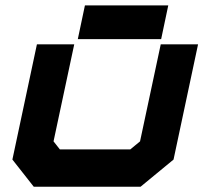

<svg xmlns="http://www.w3.org/2000/svg" viewBox="-20 -708 776 728"><path d="M108 0 27 -103 120 -540H261.5L183 -172L207 -141.5H474L511 -172L589.5 -540H731L638 -103L513 0ZM275 -559.5 302 -687.5H618L591 -559.5Z"/></svg>

Font: Tourney Expanded Black
Style: Italic
Weight: 900
Width: 7
Italic angle: -12°
Designer: Tyler Finck
Foundry: Etcetera Type Co
Version: Version 1.010; ttfautohint (v1.8.3)